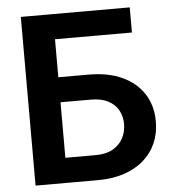

<svg xmlns="http://www.w3.org/2000/svg" viewBox="-51 -759 730 806"><g transform="rotate(-5 313.5 -355.5)"><path d="M525.4 -710.9V-605H200.2V0H66.4V-710.9ZM156.7 -444.8H329.1Q411.6 -444.8 470.7 -417.2Q529.8 -389.6 561.3 -340.3Q592.8 -291 592.8 -224.6Q592.8 -174.8 575 -133.8Q557.1 -92.8 522.9 -62.7Q488.8 -32.7 439.9 -16.4Q391.1 0 329.1 0H66.4V-710.9H201.2V-105.5H329.1Q373 -105.5 401.9 -122.1Q430.7 -138.7 444.8 -166Q459 -193.4 459 -225.6Q459 -257.3 444.8 -283.2Q430.7 -309.1 401.9 -324.2Q373 -339.4 329.1 -339.4H156.7Z"/></g></svg>

Font: Roboto SemiBold
Style: Regular
Weight: 600
Designer: Christian Robertson
Foundry: Google
Version: Version 3.009; 2024